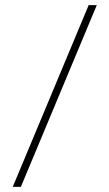

<svg xmlns="http://www.w3.org/2000/svg" viewBox="-20 -725 424 745"><path d="M29.5 0 324 -705H355.5L61 0Z"/></svg>

Font: Newsreader 60pt ExtraLight
Style: Regular
Weight: 250
Designer: Hugues Gentile
Foundry: Production Type
Version: Version 1.003